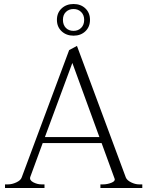

<svg xmlns="http://www.w3.org/2000/svg" viewBox="-20 -938 735 958"><path d="M264 -839Q264 -874 287.5 -896Q311 -918 347 -918Q383 -918 406 -896Q429 -874 429 -839Q429 -804 406 -782Q383 -760 347 -760Q311 -760 287.5 -782Q264 -804 264 -839ZM294 -839Q294 -814 308.5 -799Q323 -784 347 -784Q370 -784 385 -799Q400 -814 400 -839Q400 -863 385 -878Q370 -893 347 -893Q324 -893 309 -878.5Q294 -864 294 -839ZM690 -18V0H481V-18H494Q515 -18 535.5 -26Q556 -34 552 -46L487 -224H193L131 -55Q126 -39 146 -28.5Q166 -18 187 -18H202V0H5V-18H20Q40 -18 61.5 -28Q83 -38 88 -52L325 -688L364 -709L608 -52Q614 -38 634.5 -28Q655 -18 674 -18ZM476 -254 341 -624 204 -254Z"/></svg>

Font: Taviraj ExtraLight
Style: Regular
Weight: 275
Designer: Katatrad Team
Foundry: CadsonDemak
Version: Version 1.001